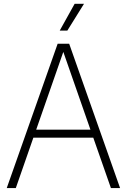

<svg xmlns="http://www.w3.org/2000/svg" viewBox="-20 -964 650 984"><path d="M14.5 0 275.5 -740H334.5L595.5 0H548.5L458 -258.5H151L61 0ZM165.5 -299.5H443.5L304.5 -698ZM286 -807 362.5 -944.5H410.5L325 -807Z"/></svg>

Font: Encode Sans SemiCondensed SemiCondensed ExtraLight
Style: Regular
Weight: 200
Width: 4
Designer: Multiple Designers
Foundry: Impallari Type
Version: Version 3.000; ttfautohint (v1.8.3) -l 8 -r 50 -G 200 -x 14 